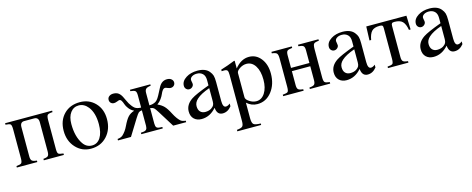

<svg xmlns="http://www.w3.org/2000/svg" viewBox="-34 -1064 4635 1885"><g transform="rotate(-15 2283.0 -121.5)"><path d="M502 -450V-435Q463 -433 451.5 -422.5Q440 -412 440 -368V-75Q440 -37 450.5 -28Q461 -19 501 -15V0H297V-15Q334 -18 345 -29.5Q356 -41 356 -74V-372Q356 -422 311 -422H211Q169 -422 169 -372V-72Q169 -42 181.5 -30Q194 -18 231 -15V0H23V-15Q63 -18 74 -28.5Q85 -39 85 -78V-370Q85 -414 74.5 -423.5Q64 -433 24 -435V-450Z M1001 -231Q1001 -126 938.5 -58Q876 10 776 10Q684 10 622 -57.5Q560 -125 560 -228Q560 -332 622 -396Q684 -460 785 -460Q878 -460 939.5 -396.5Q1001 -333 1001 -231ZM911 -204Q911 -318 861 -382Q821 -432 766 -432Q714 -432 682 -389.5Q650 -347 650 -273Q650 -145 703 -68Q737 -18 793 -18Q848 -18 879.5 -67.5Q911 -117 911 -204Z M1744 0H1612L1510 -164Q1485 -204 1474.5 -212.5Q1464 -221 1438 -225V-67Q1438 -40 1447.5 -28.5Q1457 -17 1486 -16L1506 -15V0H1288V-15L1311 -17Q1334 -19 1344 -30.5Q1354 -42 1354 -67V-225Q1332 -223 1321 -214Q1310 -205 1285 -165L1183 0H1051V-15Q1085 -18 1104 -34Q1139 -66 1162 -115Q1191 -176 1215.5 -202Q1240 -228 1278 -240V-242Q1248 -257 1229 -282Q1210 -307 1203.5 -327.5Q1197 -348 1188 -363.5Q1179 -379 1166 -379Q1161 -379 1142 -371.5Q1123 -364 1110 -364Q1090 -364 1077.5 -376Q1065 -388 1065 -408Q1065 -430 1082 -443Q1099 -456 1124 -456Q1157 -456 1177.5 -440.5Q1198 -425 1213 -393Q1215 -389 1227.5 -362.5Q1240 -336 1246 -325.5Q1252 -315 1265 -297.5Q1278 -280 1291 -270Q1314 -253 1354 -253V-377Q1354 -412 1342.5 -422Q1331 -432 1293 -436V-450H1500V-436Q1464 -432 1451 -419.5Q1438 -407 1438 -379V-253Q1476 -253 1504 -270Q1518 -279 1531.5 -299.5Q1545 -320 1563 -356Q1581 -392 1587 -402Q1617 -456 1670 -456Q1698 -456 1714.5 -442Q1731 -428 1731 -408Q1731 -389 1718 -376.5Q1705 -364 1685 -364Q1673 -364 1655 -371.5Q1637 -379 1631 -379Q1616 -379 1604.5 -364Q1593 -349 1585 -329Q1577 -309 1559 -283.5Q1541 -258 1517 -242V-240Q1555 -223 1579.5 -198Q1604 -173 1633 -116Q1661 -62 1691 -34Q1708 -18 1744 -15Z M2204 -66V-38Q2166 10 2114 10Q2057 10 2050 -63H2049Q1985 10 1900 10Q1853 10 1824 -17.5Q1795 -45 1795 -94Q1795 -164 1865 -211Q1908 -240 2049 -292V-346Q2049 -390 2026 -411.5Q2003 -433 1967 -433Q1937 -433 1917 -420Q1897 -407 1897 -387Q1897 -378 1900 -367Q1903 -356 1903 -345Q1903 -330 1889.5 -317Q1876 -304 1857 -304Q1840 -304 1827 -317Q1814 -330 1814 -350Q1814 -398 1865 -430Q1912 -460 1980 -460Q2061 -460 2098 -415Q2117 -392 2123.5 -370Q2130 -348 2130 -304V-113Q2130 -47 2161 -47Q2181 -47 2204 -66ZM2049 -130V-264Q1958 -232 1917 -194Q1883 -163 1883 -125Q1883 -87 1902 -67.5Q1921 -48 1952 -48Q1989 -48 2014 -64Q2035 -78 2042 -92.5Q2049 -107 2049 -130Z M2360 -458V-381Q2423 -460 2504 -460Q2577 -460 2624 -400Q2671 -340 2671 -247Q2671 -137 2613.5 -63.5Q2556 10 2467 10Q2407 10 2360 -33V126Q2360 173 2376 187Q2392 201 2448 202V217H2206V202Q2250 198 2263 185Q2276 172 2276 133V-337Q2276 -372 2268 -383Q2260 -394 2235 -394Q2219 -394 2210 -393V-409Q2280 -430 2354 -460ZM2360 -334V-88Q2360 -65 2394.5 -42.5Q2429 -20 2464 -20Q2518 -20 2551.5 -72Q2585 -124 2585 -207Q2585 -295 2551.5 -347.5Q2518 -400 2462 -400Q2427 -400 2393.5 -378Q2360 -356 2360 -334Z M3209 -450V-435Q3169 -432 3158 -420.5Q3147 -409 3147 -366V-79Q3147 -40 3158 -29.5Q3169 -19 3208 -15V0H3001V-15Q3039 -18 3051 -29.5Q3063 -41 3063 -74V-215H2876V-72Q2876 -41 2888 -29.5Q2900 -18 2938 -15V0H2730V-15Q2771 -18 2781.5 -27.5Q2792 -37 2792 -79V-366Q2792 -406 2780.5 -418.5Q2769 -431 2731 -435V-450H2938V-435Q2898 -431 2887 -420Q2876 -409 2876 -377V-248H3063V-378Q3063 -410 3051 -421Q3039 -432 3001 -435V-450Z M3678 -66V-38Q3640 10 3588 10Q3531 10 3524 -63H3523Q3459 10 3374 10Q3327 10 3298 -17.5Q3269 -45 3269 -94Q3269 -164 3339 -211Q3382 -240 3523 -292V-346Q3523 -390 3500 -411.5Q3477 -433 3441 -433Q3411 -433 3391 -420Q3371 -407 3371 -387Q3371 -378 3374 -367Q3377 -356 3377 -345Q3377 -330 3363.5 -317Q3350 -304 3331 -304Q3314 -304 3301 -317Q3288 -330 3288 -350Q3288 -398 3339 -430Q3386 -460 3454 -460Q3535 -460 3572 -415Q3591 -392 3597.5 -370Q3604 -348 3604 -304V-113Q3604 -47 3635 -47Q3655 -47 3678 -66ZM3523 -130V-264Q3432 -232 3391 -194Q3357 -163 3357 -125Q3357 -87 3376 -67.5Q3395 -48 3426 -48Q3463 -48 3488 -64Q3509 -78 3516 -92.5Q3523 -107 3523 -130Z M4108 -309H4091Q4081 -369 4055.5 -395.5Q4030 -422 3973 -422Q3954 -422 3947.5 -415Q3941 -408 3941 -390V-72Q3941 -41 3953 -29.5Q3965 -18 4003 -15V0H3795V-15Q3836 -18 3846.5 -27.5Q3857 -37 3857 -79V-390Q3857 -410 3850 -416Q3843 -422 3823 -422Q3767 -422 3742 -395.5Q3717 -369 3707 -309H3690L3695 -450H4103Z M4562 -66V-38Q4524 10 4472 10Q4415 10 4408 -63H4407Q4343 10 4258 10Q4211 10 4182 -17.5Q4153 -45 4153 -94Q4153 -164 4223 -211Q4266 -240 4407 -292V-346Q4407 -390 4384 -411.5Q4361 -433 4325 -433Q4295 -433 4275 -420Q4255 -407 4255 -387Q4255 -378 4258 -367Q4261 -356 4261 -345Q4261 -330 4247.5 -317Q4234 -304 4215 -304Q4198 -304 4185 -317Q4172 -330 4172 -350Q4172 -398 4223 -430Q4270 -460 4338 -460Q4419 -460 4456 -415Q4475 -392 4481.5 -370Q4488 -348 4488 -304V-113Q4488 -47 4519 -47Q4539 -47 4562 -66ZM4407 -130V-264Q4316 -232 4275 -194Q4241 -163 4241 -125Q4241 -87 4260 -67.5Q4279 -48 4310 -48Q4347 -48 4372 -64Q4393 -78 4400 -92.5Q4407 -107 4407 -130Z"/></g></svg>

Font: STIX
Style: Regular
Weight: 400
Designer: MicroPress Inc., with final additions and corrections provided by Coen Hoffman, Elsevier (retired)
Version: Version 1.1.1